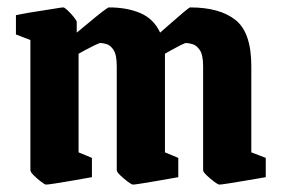

<svg xmlns="http://www.w3.org/2000/svg" viewBox="-20 -487 759 518"><path d="M104 11Q101 11 90.5 3Q80 -5 71 -14Q62 -23 62 -28V-379L23 -394V-446Q23 -446 40.5 -449.5Q58 -453 82 -456.5Q106 -460 126 -463.5Q146 -467 151 -467Q154 -467 163 -458.5Q172 -450 179.5 -440.5Q187 -431 187 -428V-399Q202 -411 221 -427Q240 -443 255.5 -455Q271 -467 274 -467Q323 -467 359 -451.5Q395 -436 412 -399Q426 -411 444 -427Q462 -443 476.5 -455Q491 -467 493 -467Q573 -467 615.5 -433Q658 -399 658 -309V-76L697 -61V-9Q697 -9 679.5 -6Q662 -3 638.5 1Q615 5 595.5 8Q576 11 572 11Q568 11 557.5 3Q547 -5 537.5 -14Q528 -23 528 -28V-308Q528 -339 519 -352Q510 -365 499 -368Q488 -371 482 -371Q479 -371 467 -365Q455 -359 442.5 -352Q430 -345 425 -342V-76L461 -61V-9Q461 -9 444 -6Q427 -3 404 1Q381 5 362 8Q343 11 339 11Q335 11 324.5 3Q314 -5 304.5 -14Q295 -23 295 -28V-308Q295 -339 286.5 -352Q278 -365 267.5 -368Q257 -371 251 -371Q248 -371 235.5 -365Q223 -359 210 -352Q197 -345 192 -342V-76L228 -61V-9Q228 -9 211 -6Q194 -3 171 1Q148 5 128.5 8Q109 11 104 11Z"/></svg>

Font: Grenze Gotisch
Style: Bold
Weight: 700
Designer: Renata Polastri
Foundry: Omnibus-Type
Version: Version 1.001